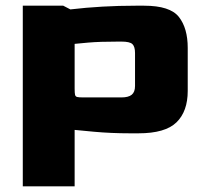

<svg xmlns="http://www.w3.org/2000/svg" viewBox="-20 -468 729 674"><path d="M60 -448H202L227 -435Q338 -448 456 -448H486Q577 -448 608 -408.5Q639 -369 639 -300V-149Q639 -77 599.5 -38.5Q560 0 466 0H436Q371 0 310 -5.5Q249 -11 242 -12V186H60ZM406 -126Q431 -126 442.5 -135.5Q454 -145 454 -166V-282Q454 -304 445 -313Q436 -322 406 -322H397Q329 -322 290 -318.5Q251 -315 242 -314V-157Q242 -141 243.5 -135Q245 -129 251 -127.5Q257 -126 273 -126Z"/></svg>

Font: Gold Bold
Style: Regular
Weight: 400
Designer: jaiki
Version: Version 1.000